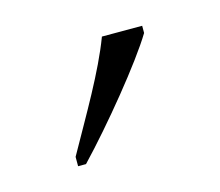

<svg xmlns="http://www.w3.org/2000/svg" viewBox="-42 -815 295 258"><g transform="rotate(-15 106.0 -686.0)"><path d="M40 -619V-606H51C92 -649 151 -721 172 -756V-766H116C99 -721 69 -671 40 -619Z"/></g></svg>

Font: Noto Serif Thai Condensed ExtraLight
Style: Regular
Weight: 200
Width: 3
Designer: Monotype Design Team
Foundry: Monotype Imaging Inc.
Version: Version 2.002